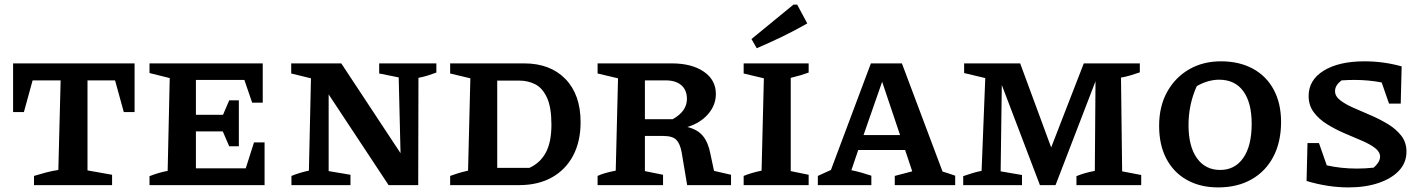

<svg xmlns="http://www.w3.org/2000/svg" viewBox="-20 -806 6202 836"><path d="M566 -530V-318H519L481 -456H361V-64L468 -45V0H128V-40Q154 -48 180.5 -55Q207 -62 234 -66L244 -456H122L84 -318H37V-530Z M1086 -186H1132V0H631V-39Q672 -55 710 -62L719 -466L631 -488V-530H1124V-359H1078L1044 -458H833V-306H951L978 -369H1020V-169H978L950 -234H833V-73H1050Z M1631 -530H1880V-490Q1858 -482 1842 -477Q1826 -472 1802 -467L1801 0H1672L1411 -395V-61L1506 -45V0H1249V-40Q1286 -55 1325 -63L1334 -465L1248 -486V-530H1466L1724 -139L1716 -469L1631 -486Z M2262 -530Q2376 -530 2442 -462Q2508 -394 2508 -274Q2508 -190 2475.5 -128.5Q2443 -67 2383 -33.5Q2323 0 2241 0H1940V-40Q1956 -46 1974 -51.5Q1992 -57 2018 -63L2028 -465L1940 -486V-530ZM2285 -75Q2333 -97 2357 -142.5Q2381 -188 2381 -263Q2381 -339 2361.5 -381Q2342 -423 2310.5 -439Q2279 -455 2242 -455H2145V-75Z M3089 -62 3163 -45V0H2972L2948 -143Q2941 -181 2924.5 -197.5Q2908 -214 2868 -214H2788V-61L2867 -45V0H2582V-40Q2609 -53 2661 -63L2671 -465L2582 -486V-530H2905Q2992 -530 3044.5 -494Q3097 -458 3097 -397Q3097 -348 3063 -309Q3029 -270 2973 -253Q3018 -242 3041 -213.5Q3064 -185 3073 -137ZM2879 -456H2788V-287H2909Q2941 -305 2956 -327Q2971 -349 2971 -375Q2971 -414 2946.5 -435Q2922 -456 2879 -456Z M3218 0V-40Q3252 -54 3296 -63L3306 -465L3218 -486V-530H3501V-490Q3485 -484 3468 -479Q3451 -474 3423 -467V-61L3501 -45V0ZM3275 -596 3252 -636 3435 -786H3451L3495 -704Q3441 -673 3386 -646.5Q3331 -620 3275 -596Z M4084 -59Q4098 -55 4108.5 -51.5Q4119 -48 4139 -41V0H3876V-40L3952 -60L3921 -153H3717L3687 -65Q3711 -60 3732 -54Q3753 -48 3774 -41V0H3541V-40L3598 -66L3772 -530H3907ZM3740 -218H3899L3821 -450Z M4866 -60 4949 -44V0H4667V-39Q4686 -47 4706 -52.5Q4726 -58 4747 -62L4750 -452L4576 0H4508L4342 -436L4337 -60L4430 -44V0H4174V-39Q4194 -46 4213.5 -52Q4233 -58 4254 -62L4270 -466L4178 -488V-530H4422L4557 -164L4699 -530H4943V-491Q4926 -485 4904.5 -478.5Q4883 -472 4861 -468Z M5284 10Q5206 10 5148 -22.5Q5090 -55 5058.5 -115Q5027 -175 5027 -258Q5027 -343 5062 -406Q5097 -469 5157.5 -504Q5218 -539 5296 -539Q5376 -539 5435 -507Q5494 -475 5526 -415.5Q5558 -356 5558 -275Q5558 -188 5524.5 -124Q5491 -60 5429.5 -25Q5368 10 5284 10ZM5293 -66Q5357 -66 5393.5 -118.5Q5430 -171 5430 -267Q5430 -359 5393.5 -409Q5357 -459 5288 -459Q5265 -459 5240 -452Q5215 -445 5191 -431Q5155 -352 5155 -261Q5155 -169 5191.5 -117.5Q5228 -66 5293 -66Z M5851 10Q5762 10 5669 -18L5673 -183H5723L5757 -86Q5788 -79 5821 -75.5Q5854 -72 5888 -72Q5925 -72 5961 -76Q5971 -84 5980 -97Q5989 -110 5989 -124Q5989 -145 5966.5 -162Q5944 -179 5908.5 -194Q5873 -209 5833.5 -226Q5794 -243 5758.5 -265Q5723 -287 5700.5 -317Q5678 -347 5678 -388Q5678 -458 5744 -498.5Q5810 -539 5921 -539Q6004 -539 6083 -517L6079 -355H6028L5996 -447Q5938 -458 5878 -458Q5851 -458 5821 -456Q5808 -446 5800.5 -434.5Q5793 -423 5793 -409Q5793 -387 5815.5 -369.5Q5838 -352 5873.5 -336.5Q5909 -321 5948.5 -304Q5988 -287 6023.5 -265.5Q6059 -244 6081.5 -215Q6104 -186 6104 -146Q6104 -98 6072 -63.5Q6040 -29 5983 -9.5Q5926 10 5851 10Z"/></svg>

Font: Piazzolla SC SemiBold
Style: Regular
Weight: 600
Designer: Juan Pablo del Peral
Foundry: Huerta Tipografica
Version: Version 1.330